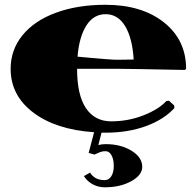

<svg xmlns="http://www.w3.org/2000/svg" viewBox="-20 -550 825 810"><path d="M759.8 -254.9Q515.1 -259.8 475.1 -259.8H305.2Q305.2 -149.4 342.5 -93.8Q379.9 -38.1 449.2 -38.1Q521 -38.1 585.4 -63.5Q649.9 -88.9 682.1 -124L692.9 -125L714.8 -105L715.8 -94.2Q671.9 -45.9 596.2 -18.1Q520.5 9.8 424.8 9.8H408.2L395 62Q408.2 58.1 425.8 58.1Q489.7 58.1 534.9 85.9Q580.1 113.8 580.1 153.8Q580.1 189 533.4 214.6Q486.8 240.2 421.9 240.2Q394.5 240.2 371.1 227.5Q347.7 214.8 334 192.9L359.9 178.2Q379.4 210 421.9 210Q439 210 449.5 193.6Q460 177.2 460 149.9Q460 122.1 450.4 105Q440.9 87.9 425.8 87.9Q420.4 87.9 415.8 88.4Q411.1 88.9 406 90.6Q400.9 92.3 397.9 93.5Q395 94.7 388.4 97.7Q381.8 100.6 378.9 102.1L354 95.2L377 7.8Q216.3 -2.9 120.6 -75Q24.9 -147 24.9 -259.8Q24.9 -339.8 75 -401.4Q125 -462.9 216.1 -496.3Q307.1 -529.8 424.8 -529.8Q578.1 -529.8 671.6 -455.6Q765.1 -381.3 765.1 -259.8ZM543.9 -298.8Q538.6 -388.7 508.1 -439.5Q477.5 -490.2 425.8 -490.2Q375 -490.2 344.5 -442.6Q314 -395 307.1 -311Q313 -310.5 355 -306.6Q397 -302.7 428.7 -300.3Q460.4 -297.9 475.1 -297.9Q510.7 -297.9 543.9 -298.8Z"/></svg>

Font: Yokawerad
Style: Regular
Weight: 500
Designer: gluk
Foundry: gluk
Version: Version 0.79